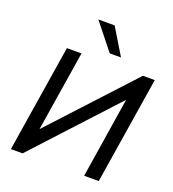

<svg xmlns="http://www.w3.org/2000/svg" viewBox="-164 -1062 1070 1187"><g transform="rotate(20 371.5 -469.0)"><path d="M44 0 156 -705H252L162 -139L137 -143L656 -705H734L622 0H526L615 -566L640 -563L121 0ZM416 -765 278 -938H385L490 -765Z"/></g></svg>

Font: Nunito Sans 12pt SemiBold
Style: Italic
Weight: 600
Italic angle: -9°
Designer: Vernon Adams
Foundry: Vernon Adams
Version: Version 3.101;gftools[0.9.27]